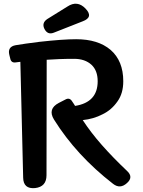

<svg xmlns="http://www.w3.org/2000/svg" viewBox="-20 -1000 766 1028"><path d="M585 -16Q389 -168 269 -360Q234 -417 295 -449L330 -467Q353 -480 367 -456Q371 -451 374.5 -445Q378 -439 382 -433Q503 -452 503 -565Q503 -622 470 -653Q435 -685 377 -685Q332 -685 295.5 -683.5Q259 -682 230 -680L229 -62Q229 0 168 7Q105 13 104 -49L89 -669L65 -666Q40 -662 35 -686L30 -706Q19 -750 64 -758Q87 -762 119 -766.5Q151 -771 191 -776Q254 -783 302.5 -786.5Q351 -790 388 -790Q505 -790 572 -733Q640 -674 640 -565Q640 -500 609 -457Q577 -411 529 -388Q481 -363 423 -357Q466 -291 525 -224Q584 -157 660 -85Q696 -52 660 -20Q623 14 585 -16ZM218 -845Q202 -877 233 -898L341 -965Q394 -1000 438 -954Q482 -908 423 -886L268 -825Q235 -812 218 -845Z"/></svg>

Font: MaokenZhuyuanTi
Style: Regular
Weight: 400
Designer: Fontworks Inc & LongZhuTi team: ZERO子、时光羊、荆南、频凡、刘鹏、Little White Dog、帆影Magmeta、奈白不弍、白日月球、ChaoTawei、雨三（排名不分先后）
Version: Version 1.000; 20230222